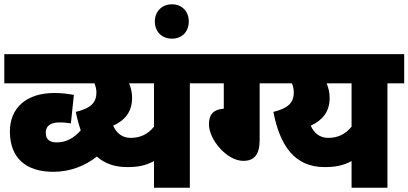

<svg xmlns="http://www.w3.org/2000/svg" viewBox="-20 -874 1902 894"><path d="M233 -441C101 -441 26 -370 26 -262C26 -134 106 -74 228 -74C309 -74 378 -103 431 -145C467 -113 513 -96 572 -96C621 -96 656 -102 697 -124V0H864V-486H942V-622H0V-486H420C425 -473 429 -458 429 -444C429 -396 403 -370 333 -353C339 -322 347 -293 356 -267C324 -231 288 -211 245 -211C221 -211 193 -217 193 -257C193 -287 215 -304 256 -304C280 -304 296 -302 310 -299L324 -432C296 -437 270 -441 233 -441ZM507 -289C561 -313 595 -353 595 -418C595 -444 590 -466 581 -486H697V-284C668 -248 632 -232 588 -232C548 -232 521 -256 507 -289Z M701 -774C701 -727 733 -694 781 -694C828 -694 859 -727 859 -774C859 -820 828 -854 781 -854C733 -854 701 -820 701 -774Z M1189 -486H1245V-622H928V-486H1022V-368C968 -364 953 -335 953 -295C953 -224 1036 -125 1113 -125C1164 -125 1189 -155 1189 -222Z M1862 -622H1232V-486H1339C1345 -473 1348 -458 1348 -444C1348 -396 1322 -370 1253 -353C1283 -197 1351 -96 1491 -96C1540 -96 1576 -102 1617 -124V0H1784V-486H1862ZM1427 -289C1480 -313 1515 -353 1515 -418C1515 -444 1509 -466 1501 -486H1617V-284C1587 -248 1552 -232 1508 -232C1468 -232 1441 -256 1427 -289Z"/></svg>

Font: Noto Sans SemiCondensed Black
Style: Italic
Weight: 900
Width: 4
Italic angle: -12°
Designer: Monotype Design Team
Foundry: Monotype Imaging Inc.
Version: Version 2.013